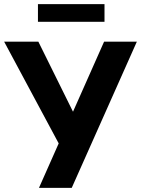

<svg xmlns="http://www.w3.org/2000/svg" viewBox="-41 -906 680 926"><path d="M147 0 253 -239V-194L-21 -705H144L329 -331H295L461 -705H619L305 0ZM142 -801V-886H463V-801Z"/></svg>

Font: Nunito Sans 12pt ExtraLight
Style: Weight 830 Width 84 Optical size 12.0 YTLC 445
Weight: 830
Width: 4
Designer: Vernon Adams
Foundry: Vernon Adams
Version: Version 3.101;gftools[0.9.27]